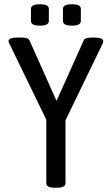

<svg xmlns="http://www.w3.org/2000/svg" viewBox="-20 -878 524 900"><path d="M197 -20V-317L27 -667Q20 -679 20 -685Q20 -702 62 -702H80Q97 -702 106 -699Q115 -696 119 -687L245 -405L372 -688Q375 -696 385.5 -699Q396 -702 412 -702H426Q446 -701 455 -697Q464 -693 464 -685Q464 -678 458 -667L287 -314V-20Q287 2 249 2H235Q197 2 197 -20ZM125 -780V-836Q125 -847 135 -852.5Q145 -858 167 -858Q189 -858 199 -852.5Q209 -847 209 -836V-780Q209 -769 199 -763.5Q189 -758 167 -758Q145 -758 135 -763.5Q125 -769 125 -780ZM275 -780V-836Q275 -847 285 -852.5Q295 -858 317 -858Q339 -858 349 -852.5Q359 -847 359 -836V-780Q359 -769 349 -763.5Q339 -758 317 -758Q295 -758 285 -763.5Q275 -769 275 -780Z"/></svg>

Font: Asap Condensed
Style: Regular
Weight: 400
Designer: Pablo Cosgaya
Foundry: Omnibus-Type
Version: Version 1.010; ttfautohint (v1.8)